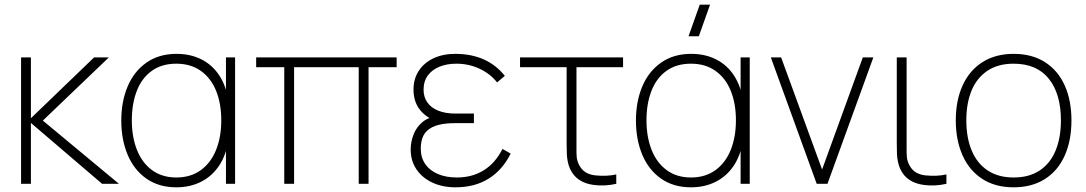

<svg xmlns="http://www.w3.org/2000/svg" viewBox="-20 -785 4636 820"><path d="M70 0V-540H112V-280L382 -540H445L163 -270L488 0H416L112 -260V0Z M733 15Q658.5 15 605.5 -22Q552.5 -59 525.2 -123.8Q498 -188.5 498 -270Q498 -351.5 525.2 -416Q552.5 -480.5 605.8 -517.8Q659 -555 734 -555Q794 -555 841 -531Q888 -507 917.2 -461.8Q946.5 -416.5 955 -355L945 -328V-540H984V0H945V-214L955 -187Q946.5 -124.5 916.8 -79Q887 -33.5 839.8 -9.2Q792.5 15 733 15ZM733 -27Q794.5 -27 837.8 -58.5Q881 -90 903 -145.2Q925 -200.5 925 -271Q925 -342.5 903 -397Q881 -451.5 837.8 -482.2Q794.5 -513 733 -513Q670.5 -513 627.8 -482Q585 -451 564 -396.2Q543 -341.5 543 -271Q543 -200.5 564.8 -145.2Q586.5 -90 629.2 -58.5Q672 -27 733 -27Z M1194 0V-498H1074V-540H1674V-498H1554V0H1512V-498H1236V0Z M1925 15Q2008 15 2067.2 -22.2Q2126.5 -59.5 2161 -129L2126 -149Q2096 -89 2046.5 -58Q1997 -27 1931 -27Q1885 -27 1850.2 -41.8Q1815.5 -56.5 1796.2 -84.2Q1777 -112 1777 -150Q1777 -183 1788.2 -205.5Q1799.5 -228 1825 -241.2Q1850.5 -254.5 1893 -258Q1900.5 -258.5 1908.2 -258.8Q1916 -259 1924 -259H2004V-300H1925Q1883 -300 1852.5 -312Q1822 -324 1805.5 -347Q1789 -370 1789 -402Q1789 -438 1807.5 -463Q1826 -488 1857.8 -500.5Q1889.5 -513 1929 -513Q1982 -513 2028 -491.5Q2074 -470 2103 -433L2136 -461Q2098.5 -508 2045.5 -531.5Q1992.5 -555 1924 -555Q1872 -555 1831.8 -536.2Q1791.5 -517.5 1768.8 -483Q1746 -448.5 1746 -403Q1746 -353 1771.2 -319Q1796.5 -285 1842 -268L1848 -288Q1809.5 -285 1784 -263.5Q1758.5 -242 1746.2 -210.5Q1734 -179 1734 -146Q1734 -98.5 1758.5 -62Q1783 -25.5 1826.5 -5.2Q1870 15 1925 15Z M2517 5Q2480.5 0.5 2454.8 -16.2Q2429 -33 2415 -63Q2408 -78.5 2404.8 -94.8Q2401.5 -111 2400.8 -127.2Q2400 -143.5 2400 -171Q2400 -173 2400 -175Q2400 -177 2400 -179V-498H2201V-540H2641V-498H2442V-179V-158Q2441.5 -128.5 2443.2 -112.8Q2445 -97 2453 -81Q2464 -60 2480.5 -49.5Q2497 -39 2522 -36Q2571.5 -31 2612 -40V0Q2588 5.5 2563.2 6.8Q2538.5 8 2517 5Z M2964.5 -630H2920.5L2968.5 -765H3012.5ZM2931 15Q2856.5 15 2803.5 -22Q2750.5 -59 2723.2 -123.8Q2696 -188.5 2696 -270Q2696 -351.5 2723.2 -416Q2750.5 -480.5 2803.8 -517.8Q2857 -555 2932 -555Q2992 -555 3039 -531Q3086 -507 3115.2 -461.8Q3144.5 -416.5 3153 -355L3143 -328V-540H3182V0H3143V-214L3153 -187Q3144.5 -124.5 3114.8 -79Q3085 -33.5 3037.8 -9.2Q2990.5 15 2931 15ZM2931 -27Q2992.5 -27 3035.8 -58.5Q3079 -90 3101 -145.2Q3123 -200.5 3123 -271Q3123 -342.5 3101 -397Q3079 -451.5 3035.8 -482.2Q2992.5 -513 2931 -513Q2868.5 -513 2825.8 -482Q2783 -451 2762 -396.2Q2741 -341.5 2741 -271Q2741 -200.5 2762.8 -145.2Q2784.5 -90 2827.2 -58.5Q2870 -27 2931 -27Z M3468 0 3272 -540H3316L3491 -61L3665 -540H3710L3514 0Z M3927 5Q3890.5 0.5 3864.8 -16.2Q3839 -33 3825 -63Q3818 -78.5 3814.8 -94.8Q3811.5 -111 3810.8 -127.2Q3810 -143.5 3810 -171Q3810 -173 3810 -175Q3810 -177 3810 -179V-540H3852V-179V-158Q3851.5 -128.5 3853.2 -112.8Q3855 -97 3863 -81Q3874 -60 3890.5 -49.5Q3907 -39 3932 -36Q3981.5 -31 4022 -40V0Q3998 5.5 3973.2 6.8Q3948.5 8 3927 5Z M4309 15Q4230.5 15 4175 -21Q4119.5 -57 4090.8 -121.8Q4062 -186.5 4062 -271Q4062 -356 4091.2 -420.2Q4120.5 -484.5 4176.2 -519.8Q4232 -555 4309 -555Q4388 -555 4443.5 -519.2Q4499 -483.5 4527.5 -419.5Q4556 -355.5 4556 -271Q4556 -185 4527.2 -120.5Q4498.5 -56 4442.8 -20.5Q4387 15 4309 15ZM4309 -27Q4375.5 -27 4420.8 -57.2Q4466 -87.5 4488.5 -142.5Q4511 -197.5 4511 -271Q4511 -384 4459.5 -448.5Q4408 -513 4309 -513Q4242 -513 4196.8 -482.5Q4151.5 -452 4129.2 -397.8Q4107 -343.5 4107 -271Q4107 -197 4130 -142Q4153 -87 4198.2 -57Q4243.5 -27 4309 -27Z"/></svg>

Font: Manrope
Style: Regular
Weight: 400
Designer: Mikhail Sharanda
Foundry: Mikhail Sharanda
Version: Version 4.503